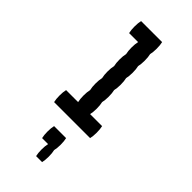

<svg xmlns="http://www.w3.org/2000/svg" viewBox="-253 -613 905 905"><g transform="rotate(45 200.0 -160.0)"><path d="M324 -40Q324 -17 320 0H80Q76 -17 76 -40Q76 -64 80 -80H160Q156 -97 156 -120Q156 -144 160 -160Q156 -177 156 -200Q156 -224 160 -240Q156 -257 156 -280Q156 -304 160 -320Q156 -337 156 -360Q156 -384 160 -400Q156 -417 156 -440Q156 -464 160 -480H100Q96 -497 96 -520Q96 -544 100 -560H240Q244 -544 244 -520Q244 -497 240 -480Q244 -464 244 -440Q244 -417 240 -400Q244 -384 244 -360Q244 -337 240 -320Q244 -304 244 -280Q244 -257 240 -240Q244 -224 244 -200Q244 -177 240 -160Q244 -144 244 -120Q244 -97 240 -80H320Q324 -64 324 -40ZM240 160Q244 176 244 200Q244 223 240 240H200Q196 223 196 200Q196 176 200 160H160Q156 143 156 120Q156 96 160 80H240Q244 96 244 120Q244 143 240 160Z"/></g></svg>

Font: VT323
Style: Regular
Weight: 400
Monospace: yes
Designer: Peter Hull
Version: Version 2.000